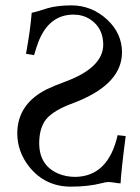

<svg xmlns="http://www.w3.org/2000/svg" viewBox="-20 -678 519 710"><path d="M97.2 -630.9Q110.4 -632.8 155.8 -647.5Q189.9 -657.7 243.2 -658.2Q319.8 -658.2 377.4 -604.5Q430.7 -554.2 431.2 -484.9Q431.2 -371.1 269.5 -304.2Q254.9 -298.3 235.8 -291Q167 -263.7 144.5 -228.5Q125 -196.8 125 -148.9Q125 -66.4 195.3 -36.1Q224.1 -23.9 258.8 -23.9Q380.4 -25.9 415 -178.2L444.8 -174.8Q427.7 -43 425.8 0Q417.5 0 404.8 -2.4Q390.1 -4.9 379.9 -4.9Q372.1 -4.9 355.5 -0.5Q306.2 12.2 242.2 12.2Q147 12.2 87.9 -61.5Q44.4 -116.7 43.9 -184.1Q43.9 -293 152.8 -347.7Q179.7 -360.8 221.2 -376Q360.8 -427.7 361.8 -512.2Q361.8 -574.7 313.5 -606.4Q286.1 -624 252 -624Q161.6 -624 122.1 -523.4Q114.7 -503.9 106 -474.1L76.2 -479Q92.3 -567.4 97.2 -630.9Z"/></svg>

Font: Linux Biolinum O
Style: Regular
Weight: 400
Designer: Philipp H. Poll
Foundry: Philipp H. Poll
Version: Version 1.0.4